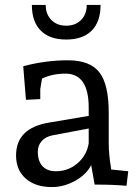

<svg xmlns="http://www.w3.org/2000/svg" viewBox="-20 -747 556 777"><path d="M363 0 349 -79Q330 -41 284.5 -15.5Q239 10 190 10Q123 10 84 -24.5Q45 -59 45 -118Q45 -229 179 -251L339 -278V-311Q339 -449 245 -449Q192 -449 150 -429L143 -387V-346L85 -343L74 -479Q164 -503 255 -503Q344 -503 382 -454.5Q420 -406 420 -291V-167Q420 -145 422.5 -118.5Q425 -92 428 -76L430 -61L499 -54L492 5Q443 0 363 0ZM339 -227 196 -200Q166 -195 149.5 -177Q133 -159 133 -133Q133 -95 152 -74.5Q171 -54 206 -54Q256 -54 293.5 -86Q331 -118 339 -167ZM331 -727H387Q387 -659 351 -623Q315 -587 248 -587Q181 -587 145 -623Q109 -659 109 -727H165Q165 -689 188 -666Q211 -643 248 -643Q285 -643 308 -666Q331 -689 331 -727Z"/></svg>

Font: Andada
Style: Regular
Weight: 400
Designer: Carolina Giovagnoli
Foundry: Carolina Giovagnoli
Version: Version 1.003